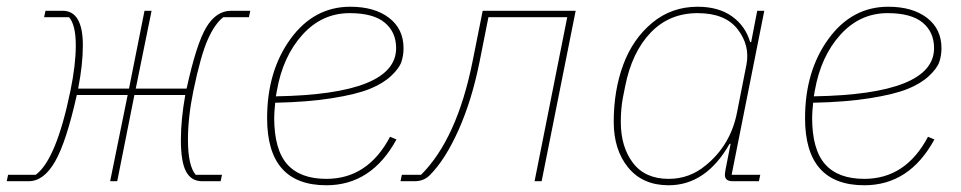

<svg xmlns="http://www.w3.org/2000/svg" viewBox="-30 -538 2854 570"><path d="M-10 0 -6 -19H76Q137 -64 179 -268Q195 -346 195 -403Q195 -464 175 -487H101L105 -506H156Q216 -506 216 -403Q216 -347 202 -275H353L399 -506H420L373 -275H524Q553 -408 582.5 -457Q612 -506 656 -506H713L709 -487H633Q608 -468 587 -421Q566 -374 544 -268Q528 -190 528 -123Q528 -46 551 -19H629L625 0H570Q538 0 522.5 -28.5Q507 -57 507 -123Q507 -183 520 -256H369L318 0H297L349 -256H198Q167 -117 133.5 -58.5Q100 0 55 0Z M939 12Q763 12 763 -187Q763 -327 832.5 -422.5Q902 -518 1010 -518Q1082 -518 1125 -485Q1168 -452 1168 -395Q1168 -373 1161.5 -354Q1155 -335 1131 -312.5Q1107 -290 1067.5 -274Q1028 -258 956 -246.5Q884 -235 787 -233Q784 -203 784 -189Q784 -94 822.5 -50.5Q861 -7 939 -7Q1062 -7 1128 -132L1147 -124Q1073 12 939 12ZM1008 -499Q926 -499 868 -435Q810 -371 792 -269L789 -252Q1146 -258 1146 -395Q1146 -443 1112 -471Q1078 -499 1008 -499Z M1159 0 1163 -19H1220Q1327 -126 1373 -356L1403 -506H1679L1578 0H1557L1654 -487H1420L1394 -356Q1371 -241 1331.5 -152.5Q1292 -64 1246 -18Q1228 0 1201 0Z M2223 0H2145Q2122 0 2122 -19Q2122 -23 2124 -35L2139 -111H2136Q2066 12 1955 12Q1878 12 1835 -40.5Q1792 -93 1792 -176Q1792 -270 1820.5 -346.5Q1849 -423 1906.5 -470.5Q1964 -518 2041 -518Q2103 -518 2143 -489.5Q2183 -461 2197 -413H2200L2218 -506H2239L2142 -19H2227ZM1955 -7Q2017 -7 2065 -47Q2139 -107 2158 -204L2186 -346Q2197 -403 2160 -451Q2123 -499 2041 -499Q1957 -499 1901.5 -441Q1846 -383 1826 -282L1819 -247Q1813 -214 1813 -176Q1813 -102 1849 -54.5Q1885 -7 1955 -7Z M2536 12Q2360 12 2360 -187Q2360 -327 2429.5 -422.5Q2499 -518 2607 -518Q2679 -518 2722 -485Q2765 -452 2765 -395Q2765 -373 2758.5 -354Q2752 -335 2728 -312.5Q2704 -290 2664.5 -274Q2625 -258 2553 -246.5Q2481 -235 2384 -233Q2381 -203 2381 -189Q2381 -94 2419.5 -50.5Q2458 -7 2536 -7Q2659 -7 2725 -132L2744 -124Q2670 12 2536 12ZM2605 -499Q2523 -499 2465 -435Q2407 -371 2389 -269L2386 -252Q2743 -258 2743 -395Q2743 -443 2709 -471Q2675 -499 2605 -499Z"/></svg>

Font: IBM Plex Sans Thin
Style: Italic
Weight: 100
Italic angle: -11.31°
Designer: Mike Abbink, Paul van der Laan, Pieter van Rosmalen
Foundry: Bold Monday
Version: Version 3.0